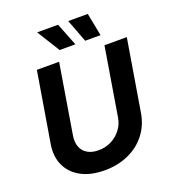

<svg xmlns="http://www.w3.org/2000/svg" viewBox="-167 -1071 1073 1204"><g transform="rotate(-20 369.5 -469.0)"><path d="M324.2 10.3Q231.9 10.3 168.2 -24.2Q104.5 -58.6 76.2 -119.6Q47.9 -180.7 61 -259.8L138.7 -727.5H287.1L210.4 -262.2Q203.6 -219.7 215.8 -188Q228 -156.2 257.6 -138.7Q287.1 -121.1 330.6 -121.1Q377.9 -121.1 417 -141.1Q456.1 -161.1 481.9 -195.3Q507.8 -229.5 514.6 -272L589.8 -727.5H738.8L659.7 -250Q646.5 -170.9 600.6 -112.3Q554.7 -53.7 483.6 -21.7Q412.6 10.3 324.2 10.3ZM485.8 -795.4 428.2 -947.8H558.6L588.4 -795.4ZM315.4 -795.4 220.7 -947.8H360.4L420.4 -795.4Z"/></g></svg>

Font: Inter 18pt
Style: Bold Italic
Weight: 700
Italic angle: -9.3988°
Designer: Rasmus Andersson
Foundry: rsms
Version: Version 4.001;git-66647c0bb